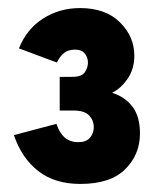

<svg xmlns="http://www.w3.org/2000/svg" viewBox="-20 -893 402 476"><path d="M179 -437Q115.5 -437 74.5 -469.2Q33.5 -501.5 14.5 -558L120 -586Q134.5 -540.5 174 -540.5Q193.5 -540.5 203 -551.5Q212.5 -562.5 212.5 -578Q212.5 -594.5 201 -606.8Q189.5 -619 161.5 -619H128V-702.5H159.5Q182.5 -702.5 190.2 -713.8Q198 -725 198 -738Q198 -750.5 190.2 -760.2Q182.5 -770 166.5 -770Q149.5 -770 139 -761.8Q128.5 -753.5 121 -738L27 -773Q46 -821 86.8 -847Q127.5 -873 178.5 -873Q241.5 -873 277.2 -837.8Q313 -802.5 313 -755Q313 -722 296.5 -698Q280 -674 258 -663Q289.5 -653 308.2 -628.8Q327 -604.5 327 -562Q327 -509.5 290.2 -473.2Q253.5 -437 179 -437Z"/></svg>

Font: Overpass ExtraBold
Style: Regular
Weight: 800
Designer: Delve Withrington, Dave Bailey, Thomas Jockin
Foundry: Delve Fonts LLC
Version: Version 4.000; ttfautohint (v1.8.3)